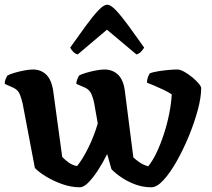

<svg xmlns="http://www.w3.org/2000/svg" viewBox="-27 -795 900 815"><path d="M312 0Q275 0 237 -13.5Q199 -27 168 -46Q137 -65 121 -82L69 -356Q65 -373 58 -392.5Q51 -412 31 -422L-7 -439Q-7 -450 -3 -459.5Q1 -469 4 -474Q14 -480 34.5 -486Q55 -492 76.5 -496Q98 -500 112 -500Q147 -500 169.5 -478Q192 -456 199 -408L237 -129Q246 -119 262.5 -106.5Q279 -94 300 -90Q324 -119 348.5 -169Q373 -219 388 -271L373 -356Q370 -374 362 -393.5Q354 -413 336 -422L297 -439Q297 -449 301 -458.5Q305 -468 308 -474Q318 -480 338.5 -486Q359 -492 380.5 -496Q402 -500 416 -500Q451 -500 474 -478Q497 -456 503 -409L539 -127Q548 -118 564.5 -106.5Q581 -95 602 -89Q621 -112 638 -148Q655 -184 669 -227Q683 -270 691.5 -313.5Q700 -357 702 -394Q690 -403 669 -413Q648 -423 628 -431.5Q608 -440 597 -444Q597 -457 601 -467.5Q605 -478 609 -484Q623 -489 644.5 -492.5Q666 -496 688 -498Q710 -500 726 -500Q738 -500 755 -490.5Q772 -481 788.5 -467.5Q805 -454 816 -441Q827 -428 827 -421Q827 -382 812.5 -328Q798 -274 774.5 -217Q751 -160 723 -110.5Q695 -61 667 -30.5Q639 0 615 0Q580 0 547.5 -12Q515 -24 488.5 -42Q462 -60 446 -77L428 -141Q409 -103 388 -71Q367 -39 347.5 -19.5Q328 0 312 0ZM303 -564Q291 -567 283 -576Q275 -585 271 -593Q307 -644 337 -685Q367 -726 390 -750.5Q413 -775 428 -775Q443 -775 466 -750.5Q489 -726 519 -685Q549 -644 585 -593Q581 -586 572.5 -576.5Q564 -567 552 -564L427 -669Z"/></svg>

Font: Texturina
Style: Bold
Weight: 700
Designer: Guillermo Torres Carreño
Foundry: Omnibus-Type
Version: Version 1.002; ttfautohint (v1.8.3)